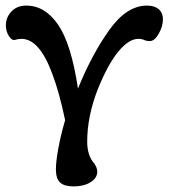

<svg xmlns="http://www.w3.org/2000/svg" viewBox="-20 -663 603 687"><path d="M180 -57Q180 -84 188.5 -131Q197 -178 213 -233Q192 -334 167 -399Q121 -524 57 -524Q46 -524 32 -520Q22 -518 11.5 -534.5Q1 -551 1 -572Q1 -601 21 -622Q41 -643 74 -643Q141 -643 188 -574.5Q235 -506 259 -346Q308 -467 370.5 -555Q433 -643 506 -643Q533 -643 548 -630Q563 -617 563 -594Q563 -569 548 -542.5Q533 -516 516 -516Q505 -516 498 -519Q488 -524 475 -524Q441 -524 403.5 -478.5Q366 -433 330 -344Q292 -247 292 -156Q292 -106 318 -77Q328 -62 328 -49Q328 -26 304 -11Q280 4 243 4Q210 4 195 -10Q180 -24 180 -57Z"/></svg>

Font: AkayaTelivigala
Style: Regular
Weight: 400
Designer: Vaishnavi Murthy Yerkadithaya ( vaishnavimurthy@gmail.com ), Juan Luis Blanco Aristondo ( juan@blancoletters.com )
Version: Version 1.000